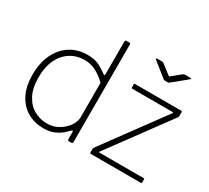

<svg xmlns="http://www.w3.org/2000/svg" viewBox="-145 -981 1340 1231"><g transform="rotate(30 525.0 -366.0)"><path d="M473 0Q468 0 465.5 -3Q463 -6 463 -11V-62Q463 -70 460 -71Q457 -72 451 -66Q443 -58 423 -39.5Q403 -21 369.5 -5.5Q336 10 288 10Q224 10 171.5 -19.5Q119 -49 88 -108Q57 -167 57 -255Q57 -340 87 -404Q117 -468 172 -504Q227 -540 300 -540Q355 -540 389.5 -522Q424 -504 447 -486Q456 -479 458.5 -481Q461 -483 461 -493V-732Q461 -742 470 -742H493Q501 -742 501 -733V-12Q501 -5 498.5 -2.5Q496 0 489 0H473ZM461 -426Q424 -462 385.5 -482Q347 -502 301 -502Q243 -502 197 -473Q151 -444 125 -389.5Q99 -335 99 -259Q99 -180 126 -128.5Q153 -77 197.5 -52.5Q242 -28 293 -28Q341 -28 379 -51Q417 -74 439 -107Q461 -140 461 -170V-426ZM634 0Q630 0 629 -1.5Q628 -3 628 -7V-30Q628 -35 630 -39.5Q632 -44 636 -50L957 -487Q963 -495 954 -495H657Q653 -495 651.5 -496.5Q650 -498 650 -502V-523Q650 -530 656 -530H1000Q1005 -530 1005 -524V-499Q1005 -493 1003.5 -488Q1002 -483 998 -478L677 -42Q671 -35 679 -35H1006Q1012 -35 1012 -29V-8Q1012 -4 1010.5 -2Q1009 0 1004 0H634ZM889 -736Q893 -739 896.5 -740.5Q900 -742 904 -742H945Q958 -742 946 -732L848 -652Q845 -650 841.5 -647Q838 -644 832 -644H814Q807 -644 803 -646.5Q799 -649 794 -653L695 -732Q691 -736 691.5 -739Q692 -742 697 -742H734Q739 -742 741.5 -741Q744 -740 749 -736L811 -688Q819 -682 821 -682Q823 -682 830 -688Z"/></g></svg>

Font: Libre Franklin Thin Thin
Style: Regular
Weight: 250
Version: Version 3.000